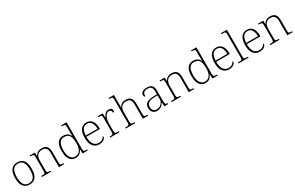

<svg xmlns="http://www.w3.org/2000/svg" viewBox="241 -2456 6399 4162"><g transform="rotate(-30 3440.5 -375.0)"><path d="M270 10Q173 10 118 -58Q63 -126 63 -267Q63 -407 116.5 -475Q170 -543 274 -543Q372 -543 425 -477Q478 -411 478 -267Q478 -126 425 -58Q372 10 270 10ZM270 -21Q331 -21 367.5 -51Q404 -81 419.5 -136.5Q435 -192 435 -267Q435 -392 396.5 -452Q358 -512 274 -512Q184 -512 145 -451Q106 -390 106 -267Q106 -150 145 -85.5Q184 -21 270 -21Z M577 0V-25H597Q631 -25 647.5 -29Q664 -33 669.5 -48.5Q675 -64 675 -98V-439Q675 -473 669.5 -488Q664 -503 648.5 -507Q633 -511 605 -511H582V-536H710L715 -450H719Q740 -487 763.5 -506.5Q787 -526 816.5 -534.5Q846 -543 882 -543Q966 -543 1006.5 -497Q1047 -451 1047 -356V-98Q1047 -64 1052.5 -48.5Q1058 -33 1074.5 -29Q1091 -25 1124 -25H1137V0H1005V-361Q1005 -427 976 -468.5Q947 -510 874 -510Q813 -510 778.5 -483.5Q744 -457 730.5 -416.5Q717 -376 717 -331V-97Q717 -63 722.5 -48Q728 -33 744.5 -29Q761 -25 794 -25H808V0Z M1427 10Q1365 10 1320 -21.5Q1275 -53 1251.5 -115Q1228 -177 1228 -267Q1228 -357 1249 -418.5Q1270 -480 1312.5 -512Q1355 -544 1421 -544Q1486 -544 1528 -517.5Q1570 -491 1590 -445H1595Q1593 -472 1592.5 -499.5Q1592 -527 1592 -548V-659Q1592 -695 1586.5 -711Q1581 -727 1565.5 -731Q1550 -735 1522 -735H1500V-760H1634V-97Q1634 -64 1639.5 -48.5Q1645 -33 1661.5 -29Q1678 -25 1712 -25H1726V0H1598L1593 -107H1590Q1568 -56 1530 -23Q1492 10 1427 10ZM1426 -22Q1512 -24 1552.5 -88Q1593 -152 1593 -265Q1593 -386 1557.5 -448Q1522 -510 1426 -510Q1371 -510 1336.5 -481.5Q1302 -453 1286 -398Q1270 -343 1270 -264Q1270 -147 1313 -84.5Q1356 -22 1426 -22Z M2013 10Q1917 10 1861 -61Q1805 -132 1805 -262Q1805 -404 1856.5 -473.5Q1908 -543 2004 -543Q2090 -543 2139.5 -478Q2189 -413 2189 -294V-273H1849Q1848 -147 1894 -85Q1940 -23 2017 -23Q2073 -23 2108.5 -47.5Q2144 -72 2161 -107Q2166 -104 2169 -99Q2172 -94 2172 -86Q2172 -68 2154 -45.5Q2136 -23 2101 -6.5Q2066 10 2013 10ZM2145 -303Q2144 -397 2109 -454.5Q2074 -512 2003 -512Q1925 -512 1890.5 -455.5Q1856 -399 1851 -303Z M2288 0V-25H2306Q2334 -25 2349.5 -29Q2365 -33 2370.5 -49.5Q2376 -66 2376 -101V-439Q2376 -473 2370.5 -488Q2365 -503 2348.5 -507Q2332 -511 2298 -511H2283V-536H2409L2416 -427H2418Q2431 -456 2447.5 -483Q2464 -510 2491 -527Q2518 -544 2557 -544Q2599 -544 2622.5 -525Q2646 -506 2646 -475Q2646 -459 2637.5 -446.5Q2629 -434 2610 -434Q2610 -463 2603 -479.5Q2596 -496 2581.5 -503.5Q2567 -511 2545 -511Q2516 -511 2492.5 -491Q2469 -471 2452.5 -438Q2436 -405 2427 -364Q2418 -323 2418 -280V-100Q2418 -65 2424 -49Q2430 -33 2445 -29Q2460 -25 2488 -25H2521V0Z M2677 0V-25H2699Q2733 -25 2749.5 -29Q2766 -33 2771.5 -48.5Q2777 -64 2777 -98V-659Q2777 -695 2771.5 -711Q2766 -727 2750.5 -731Q2735 -735 2707 -735H2685V-760H2819V-494Q2819 -484 2818.5 -473Q2818 -462 2817 -453Q2816 -444 2816 -439H2818Q2829 -466 2848.5 -489.5Q2868 -513 2901 -528Q2934 -543 2983 -543Q3062 -543 3104.5 -499.5Q3147 -456 3147 -359V-98Q3147 -64 3152.5 -48.5Q3158 -33 3174.5 -29Q3191 -25 3224 -25H3238V0H3105V-357Q3105 -434 3075 -472Q3045 -510 2977 -510Q2929 -510 2893 -490Q2857 -470 2838 -431Q2819 -392 2819 -331V-97Q2819 -63 2824.5 -48Q2830 -33 2847 -29Q2864 -25 2897 -25H2913V0Z M3463 10Q3423 10 3390 -6.5Q3357 -23 3338 -58.5Q3319 -94 3319 -147Q3319 -226 3375.5 -263Q3432 -300 3551 -304L3634 -307V-371Q3634 -413 3626 -444.5Q3618 -476 3591.5 -494.5Q3565 -513 3512 -513Q3465 -513 3439.5 -498.5Q3414 -484 3404.5 -457Q3395 -430 3395 -393Q3379 -393 3370 -405Q3361 -417 3361 -443Q3361 -467 3375.5 -490Q3390 -513 3423.5 -528Q3457 -543 3512 -543Q3601 -543 3638.5 -501Q3676 -459 3676 -383V-111Q3676 -76 3680.5 -57Q3685 -38 3697 -31.5Q3709 -25 3735 -25H3741V0H3645L3637 -100H3634Q3621 -78 3599 -52Q3577 -26 3543.5 -8Q3510 10 3463 10ZM3471 -23Q3518 -23 3554.5 -46Q3591 -69 3612.5 -104.5Q3634 -140 3634 -174V-281L3553 -278Q3480 -276 3438 -259.5Q3396 -243 3378.5 -214Q3361 -185 3361 -145Q3361 -112 3372 -84Q3383 -56 3407.5 -39.5Q3432 -23 3471 -23Z M3827 0V-25H3847Q3881 -25 3897.5 -29Q3914 -33 3919.5 -48.5Q3925 -64 3925 -98V-439Q3925 -473 3919.5 -488Q3914 -503 3898.5 -507Q3883 -511 3855 -511H3832V-536H3960L3965 -450H3969Q3990 -487 4013.5 -506.5Q4037 -526 4066.5 -534.5Q4096 -543 4132 -543Q4216 -543 4256.5 -497Q4297 -451 4297 -356V-98Q4297 -64 4302.5 -48.5Q4308 -33 4324.5 -29Q4341 -25 4374 -25H4387V0H4255V-361Q4255 -427 4226 -468.5Q4197 -510 4124 -510Q4063 -510 4028.5 -483.5Q3994 -457 3980.5 -416.5Q3967 -376 3967 -331V-97Q3967 -63 3972.5 -48Q3978 -33 3994.5 -29Q4011 -25 4044 -25H4058V0Z M4677 10Q4615 10 4570 -21.5Q4525 -53 4501.5 -115Q4478 -177 4478 -267Q4478 -357 4499 -418.5Q4520 -480 4562.5 -512Q4605 -544 4671 -544Q4736 -544 4778 -517.5Q4820 -491 4840 -445H4845Q4843 -472 4842.5 -499.5Q4842 -527 4842 -548V-659Q4842 -695 4836.5 -711Q4831 -727 4815.5 -731Q4800 -735 4772 -735H4750V-760H4884V-97Q4884 -64 4889.5 -48.5Q4895 -33 4911.5 -29Q4928 -25 4962 -25H4976V0H4848L4843 -107H4840Q4818 -56 4780 -23Q4742 10 4677 10ZM4676 -22Q4762 -24 4802.5 -88Q4843 -152 4843 -265Q4843 -386 4807.5 -448Q4772 -510 4676 -510Q4621 -510 4586.5 -481.5Q4552 -453 4536 -398Q4520 -343 4520 -264Q4520 -147 4563 -84.5Q4606 -22 4676 -22Z M5263 10Q5167 10 5111 -61Q5055 -132 5055 -262Q5055 -404 5106.5 -473.5Q5158 -543 5254 -543Q5340 -543 5389.5 -478Q5439 -413 5439 -294V-273H5099Q5098 -147 5144 -85Q5190 -23 5267 -23Q5323 -23 5358.5 -47.5Q5394 -72 5411 -107Q5416 -104 5419 -99Q5422 -94 5422 -86Q5422 -68 5404 -45.5Q5386 -23 5351 -6.5Q5316 10 5263 10ZM5395 -303Q5394 -397 5359 -454.5Q5324 -512 5253 -512Q5175 -512 5140.5 -455.5Q5106 -399 5101 -303Z M5500 0V-25H5527Q5561 -25 5577.5 -29Q5594 -33 5599.5 -48.5Q5605 -64 5605 -98V-659Q5605 -695 5599.5 -711Q5594 -727 5578.5 -731Q5563 -735 5535 -735H5500V-760H5647V-98Q5647 -64 5652.5 -48.5Q5658 -33 5675 -29Q5692 -25 5725 -25H5751V0Z M6029 10Q5933 10 5877 -61Q5821 -132 5821 -262Q5821 -404 5872.5 -473.5Q5924 -543 6020 -543Q6106 -543 6155.5 -478Q6205 -413 6205 -294V-273H5865Q5864 -147 5910 -85Q5956 -23 6033 -23Q6089 -23 6124.5 -47.5Q6160 -72 6177 -107Q6182 -104 6185 -99Q6188 -94 6188 -86Q6188 -68 6170 -45.5Q6152 -23 6117 -6.5Q6082 10 6029 10ZM6161 -303Q6160 -397 6125 -454.5Q6090 -512 6019 -512Q5941 -512 5906.5 -455.5Q5872 -399 5867 -303Z M6294 0V-25H6314Q6348 -25 6364.5 -29Q6381 -33 6386.5 -48.5Q6392 -64 6392 -98V-439Q6392 -473 6386.5 -488Q6381 -503 6365.5 -507Q6350 -511 6322 -511H6299V-536H6427L6432 -450H6436Q6457 -487 6480.5 -506.5Q6504 -526 6533.5 -534.5Q6563 -543 6599 -543Q6683 -543 6723.5 -497Q6764 -451 6764 -356V-98Q6764 -64 6769.5 -48.5Q6775 -33 6791.5 -29Q6808 -25 6841 -25H6854V0H6722V-361Q6722 -427 6693 -468.5Q6664 -510 6591 -510Q6530 -510 6495.5 -483.5Q6461 -457 6447.5 -416.5Q6434 -376 6434 -331V-97Q6434 -63 6439.5 -48Q6445 -33 6461.5 -29Q6478 -25 6511 -25H6525V0Z"/></g></svg>

Font: Noto Serif Thai ExtraLight
Style: Regular
Weight: 250
Version: Version 2.001